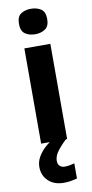

<svg xmlns="http://www.w3.org/2000/svg" viewBox="-108 -802 520 1084"><g transform="rotate(-10 152.5 -260.0)"><path d="M227 -546V0H78V-546ZM153 -760Q186 -760 210 -744.5Q234 -729 234 -687Q234 -646 210 -630Q186 -614 153 -614Q119 -614 95.5 -630Q72 -646 72 -687Q72 -729 95.5 -744.5Q119 -760 153 -760ZM148 111Q148 131 159 141Q170 151 187 151Q203 151 218 148Q233 145 243 142V229Q227 233 209 236.5Q191 240 167 240Q111 240 78 208.5Q45 177 45 128Q45 99 60 72Q75 45 99.5 22.5Q124 0 155 -17L220 0Q186 32 167 58.5Q148 85 148 111Z"/></g></svg>

Font: Noto Sans Tangsa
Style: Bold
Weight: 700
Version: Version 1.504